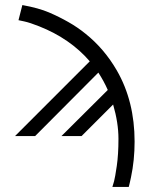

<svg xmlns="http://www.w3.org/2000/svg" viewBox="-20 -535 561 755"><path d="M52.7 -455.6 67.9 -515.1Q132.3 -503.4 172.6 -486.1Q212.9 -468.8 249 -448.2Q285.2 -427.7 316.4 -402.3Q390.1 -343.3 439.5 -257.8Q509.3 -136.7 509.3 22Q509.3 95.2 495.1 162.1L490.7 182.1Q488.8 190.9 486.3 200.2H421.9L428.7 177.2Q432.6 162.6 439.2 117.7Q445.8 72.8 445.8 10.5Q445.8 -51.8 424.8 -124L300.8 0H221.7L403.8 -181.2Q388.7 -215.8 366.7 -249.5L118.2 0H39.1L333 -293.9Q255.9 -383.3 133.8 -431.6Q98.1 -445.8 75.7 -450.7Q53.2 -455.6 52.7 -455.6Z"/></svg>

Font: News Cycle
Style: Regular
Weight: 500
Version: Version 0.5.2